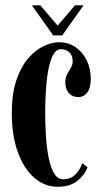

<svg xmlns="http://www.w3.org/2000/svg" viewBox="-20 -686 378 716"><path d="M194 10.5Q147 10.5 108.2 -22.8Q69.5 -56 46.8 -117.8Q24 -179.5 24 -264.5Q24 -336.5 41 -386.8Q58 -437 85.2 -468.5Q112.5 -500 143 -514.2Q173.5 -528.5 199.5 -528.5Q235.5 -528.5 262.2 -509.8Q289 -491 303.8 -460Q318.5 -429 318.5 -392Q318.5 -358 305.5 -341Q292.5 -324 271.5 -324Q250 -324 236.8 -338.8Q223.5 -353.5 223.5 -379Q223.5 -397 230.5 -409.5Q237.5 -422 244.2 -433Q251 -444 251 -457Q251 -480 238.2 -491.2Q225.5 -502.5 207.5 -502.5Q188.5 -502.5 177 -479.2Q165.5 -456 159.2 -420Q153 -384 150.8 -343.5Q148.5 -303 148.5 -268Q148.5 -227.5 151 -183.8Q153.5 -140 160.5 -102.2Q167.5 -64.5 180.8 -41Q194 -17.5 215.5 -17.5Q245 -17.5 262.8 -37Q280.5 -56.5 286.5 -77.5L306.5 -62Q296 -33.5 268.2 -11.5Q240.5 10.5 194 10.5ZM178.5 -554 99 -666H130.5L195 -590.5L259.5 -666H291.5L212 -554Z"/></svg>

Font: Imbue 50pt
Style: Bold
Weight: 700
Designer: Tyler Finck
Foundry: Etcetera Type Company
Version: Version 1.102; ttfautohint (v1.8.3)